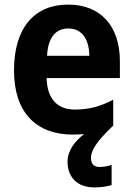

<svg xmlns="http://www.w3.org/2000/svg" viewBox="-20 -576 580 836"><path d="M376 112C376 79 401 39 473 -29V-142C417 -112 367 -99 305 -99C229 -99 185 -147 183 -236H502V-309C502 -464 417 -556 277 -556C132 -556 41 -458 41 -269C41 -87 137 10 297 10C315 10 331 9 346 8C305 39 274 81 274 128C274 194 315 240 391 240C420 240 445 236 466 230V142C454 147 431 151 413 151C391 151 376 139 376 112ZM277 -452C339 -452 368 -403 369 -333H185C189 -417 226 -452 277 -452Z"/></svg>

Font: Noto Sans Malayalam SemiCondensed
Style: Bold
Weight: 700
Width: 4
Designer: Jelle Bosma - Monotype Design Team
Foundry: Monotype Imaging Inc.
Version: Version 2.104